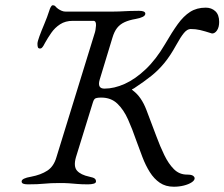

<svg xmlns="http://www.w3.org/2000/svg" viewBox="-20 -694 851 728"><path d="M639 14Q608 14 586 -1Q564 -16 548 -41.5Q532 -67 520 -98.5Q508 -130 496 -163Q482 -204 465.5 -241Q449 -278 425 -301Q401 -324 364 -324Q343 -324 338.5 -318.5Q334 -313 332 -305L268 -98Q258 -63 272 -47Q286 -31 319 -24Q334 -21 339 -17Q344 -13 344 -6Q344 0 335 2.5Q326 5 314 5Q289 5 273 3.5Q257 2 242 1Q227 0 206 0Q171 0 147.5 2.5Q124 5 86 5Q74 5 68 2.5Q62 0 62 -6Q62 -18 98 -24Q135 -31 159.5 -47Q184 -63 194 -98L338 -565Q343 -579 344 -597Q345 -615 334 -615H256Q228 -615 208 -602Q188 -589 174.5 -569.5Q161 -550 151 -532Q148 -526 145 -521Q142 -516 139 -513Q136 -510 132 -510Q126 -510 124 -514Q122 -518 122 -528Q122 -536 129.5 -556.5Q137 -577 148 -603Q159 -629 167 -654Q169 -661 172.5 -667.5Q176 -674 180 -674Q187 -674 190.5 -669.5Q194 -665 201 -660Q207 -656 214 -653Q221 -650 229 -650Q279 -650 317.5 -650Q356 -650 405 -650Q420 -650 431 -650.5Q442 -651 452.5 -651.5Q463 -652 475.5 -652.5Q488 -653 507 -653Q531 -653 531 -642Q531 -635 521 -630Q511 -625 494 -622Q470 -618 452.5 -610Q435 -602 424 -588Q413 -574 406 -550L358 -392Q348 -358 376 -358Q413 -358 453 -376Q493 -394 532.5 -431.5Q572 -469 606 -527Q632 -572 654 -602.5Q676 -633 701 -649Q726 -665 760 -665Q782 -665 796.5 -651.5Q811 -638 811 -611Q811 -591 803 -579Q795 -567 784 -567Q756 -576 739 -580Q722 -584 703 -584Q690 -584 677.5 -569Q665 -554 648 -523Q626 -483 603.5 -455.5Q581 -428 553.5 -406Q526 -384 488 -359Q481 -355 480 -355Q479 -355 485 -350Q516 -327 535 -277.5Q554 -228 573 -177Q587 -139 603 -106Q619 -73 639.5 -52.5Q660 -32 689 -32Q706 -32 712 -27.5Q718 -23 718 -18Q718 -10 706.5 -2.5Q695 5 677 9.5Q659 14 639 14Z"/></svg>

Font: EB Garamond
Style: Italic
Weight: 400
Italic angle: -17.2°
Designer: Georg Duffner and Octavio Pardo
Foundry: Georg Duffner
Version: Version 1.001